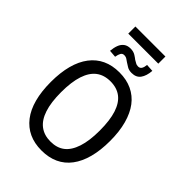

<svg xmlns="http://www.w3.org/2000/svg" viewBox="-284 -1124 1257 1257"><g transform="rotate(45 344.0 -495.5)"><path d="M344 9Q278 9 227.5 -14.5Q177 -38 141.5 -84Q106 -130 88 -197.5Q70 -265 70 -352Q70 -439 88 -506.5Q106 -574 141.5 -620.5Q177 -667 227.5 -690.5Q278 -714 344 -714Q410 -714 461 -690Q512 -666 546.5 -620.5Q581 -575 599.5 -507.5Q618 -440 618 -353Q618 -266 600 -198.5Q582 -131 547 -84.5Q512 -38 461 -14.5Q410 9 344 9ZM344 -74Q404 -74 442.5 -104Q481 -134 501.5 -196.5Q522 -259 522 -353Q522 -448 502 -509.5Q482 -571 442.5 -601Q403 -631 344 -631Q285 -631 245.5 -601Q206 -571 185.5 -509Q165 -447 165 -352Q165 -258 185.5 -196Q206 -134 246 -104Q286 -74 344 -74ZM205 -934V-1000H483V-934ZM402 -767Q376 -767 359 -778Q342 -789 332 -795Q326 -798 314.5 -807Q303 -816 286 -816Q270 -816 262.5 -803Q255 -790 251 -766L200 -770Q203 -802 212 -825.5Q221 -849 239 -862.5Q257 -876 285 -876Q312 -876 331 -864Q350 -852 358 -845Q365 -842 376.5 -834.5Q388 -827 402 -827Q419 -827 427 -840Q435 -853 437 -876L489 -873Q485 -823 464.5 -795Q444 -767 402 -767Z"/></g></svg>

Font: Nunito Sans 7pt Condensed Medium
Style: Regular
Weight: 500
Width: 3
Designer: Vernon Adams
Foundry: Vernon Adams
Version: Version 3.101;gftools[0.9.27]